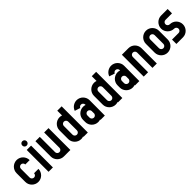

<svg xmlns="http://www.w3.org/2000/svg" viewBox="390 -2538 4199 4199"><g transform="rotate(-45 2489.0 -439.0)"><path d="M270 -676Q312 -676 349 -660Q386 -644 413 -616.5Q440 -589 456 -552Q472 -515 472 -473H337Q337 -501 317.5 -521Q298 -541 270 -541Q242 -541 222 -521Q202 -501 202 -473V-202Q202 -175 222 -155Q242 -135 270 -135Q298 -135 317.5 -155Q337 -175 337 -202H472Q472 -160 456 -123.5Q440 -87 413 -59.5Q386 -32 349 -16Q312 0 270 0Q228 0 191 -16Q154 -32 126.5 -59.5Q99 -87 83 -123.5Q67 -160 67 -202V-473Q67 -515 83 -552Q99 -589 126.5 -616.5Q154 -644 191 -660Q228 -676 270 -676Z M583 -675H718V0H583ZM583 -811Q583 -840 602 -859.5Q621 -879 650 -879Q679 -879 698.5 -859.5Q718 -840 718 -811Q718 -782 698.5 -762.5Q679 -743 650 -743Q621 -743 602 -762.5Q583 -782 583 -811Z M1056 0Q1014 0 977 -16Q940 -32 912.5 -59.5Q885 -87 869 -123.5Q853 -160 853 -202V-676H988V-202Q988 -175 1008 -155Q1028 -135 1056 -135Q1084 -135 1103.5 -155Q1123 -175 1123 -202V-676H1258V0Z M1663 -472Q1663 -499 1643.5 -519Q1624 -539 1596 -539Q1568 -539 1548 -519Q1528 -499 1528 -472V-202Q1528 -175 1548 -155Q1568 -135 1596 -135Q1624 -135 1643.5 -155Q1663 -175 1663 -202ZM1798 0H1663V-12Q1633 0 1596 0Q1554 0 1517 -16Q1480 -32 1452.5 -59.5Q1425 -87 1409 -123.5Q1393 -160 1393 -202V-472Q1393 -514 1409 -550.5Q1425 -587 1452.5 -614.5Q1480 -642 1517 -658Q1554 -674 1596 -674Q1633 -674 1663 -662V-810H1798Z M1931 -537Q1941 -567 1960 -592Q1979 -617 2004 -635Q2029 -653 2059.5 -663.5Q2090 -674 2123 -674Q2165 -674 2202 -658Q2239 -642 2266 -614.5Q2293 -587 2309 -550.5Q2325 -514 2325 -472L2323 1H2188V-11Q2155 0 2123 0Q2081 0 2044 -16Q2007 -32 1979.5 -59.5Q1952 -87 1936 -123.5Q1920 -160 1920 -202V-270Q1920 -312 1936 -349Q1952 -386 1979.5 -413Q2007 -440 2044 -456Q2081 -472 2123 -472Q2157 -472 2190 -461V-472Q2190 -499 2170.5 -519Q2151 -539 2123 -539Q2102 -539 2085 -527Q2068 -515 2060 -496ZM2055 -202Q2055 -175 2075 -155Q2095 -135 2123 -135Q2148 -135 2166.5 -151.5Q2185 -168 2190 -192V-270V-273Q2189 -299 2169.5 -318Q2150 -337 2123 -337Q2095 -337 2075 -317.5Q2055 -298 2055 -270Z M2730 -472Q2730 -499 2710.5 -519Q2691 -539 2663 -539Q2635 -539 2615 -519Q2595 -499 2595 -472V-202Q2595 -175 2615 -155Q2635 -135 2663 -135Q2691 -135 2710.5 -155Q2730 -175 2730 -202ZM2865 0H2730V-12Q2700 0 2663 0Q2621 0 2584 -16Q2547 -32 2519.5 -59.5Q2492 -87 2476 -123.5Q2460 -160 2460 -202V-472Q2460 -514 2476 -550.5Q2492 -587 2519.5 -614.5Q2547 -642 2584 -658Q2621 -674 2663 -674Q2700 -674 2730 -662V-810H2865Z M2998 -537Q3008 -567 3027 -592Q3046 -617 3071 -635Q3096 -653 3126.5 -663.5Q3157 -674 3190 -674Q3232 -674 3269 -658Q3306 -642 3333 -614.5Q3360 -587 3376 -550.5Q3392 -514 3392 -472L3390 1H3255V-11Q3222 0 3190 0Q3148 0 3111 -16Q3074 -32 3046.5 -59.5Q3019 -87 3003 -123.5Q2987 -160 2987 -202V-270Q2987 -312 3003 -349Q3019 -386 3046.5 -413Q3074 -440 3111 -456Q3148 -472 3190 -472Q3224 -472 3257 -461V-472Q3257 -499 3237.5 -519Q3218 -539 3190 -539Q3169 -539 3152 -527Q3135 -515 3127 -496ZM3122 -202Q3122 -175 3142 -155Q3162 -135 3190 -135Q3215 -135 3233.5 -151.5Q3252 -168 3257 -192V-270V-273Q3256 -299 3236.5 -318Q3217 -337 3190 -337Q3162 -337 3142 -317.5Q3122 -298 3122 -270Z M3730 -676Q3772 -676 3809 -660Q3846 -644 3873 -616.5Q3900 -589 3916 -552Q3932 -515 3932 -473V0H3797V-473Q3797 -501 3777.5 -521Q3758 -541 3730 -541Q3702 -541 3682 -521Q3662 -501 3662 -473V0H3527V-676Z M4270 -676Q4312 -676 4349 -660Q4386 -644 4413 -616.5Q4440 -589 4456 -552Q4472 -515 4472 -473V-202Q4472 -160 4456 -123.5Q4440 -87 4413 -59.5Q4386 -32 4349 -16Q4312 0 4270 0Q4228 0 4191 -16Q4154 -32 4126.5 -59.5Q4099 -87 4083 -123.5Q4067 -160 4067 -202V-473Q4067 -515 4083 -552Q4099 -589 4126.5 -616.5Q4154 -644 4191 -660Q4228 -676 4270 -676ZM4337 -473Q4337 -501 4317.5 -521Q4298 -541 4270 -541Q4242 -541 4222 -521Q4202 -501 4202 -473V-202Q4202 -175 4222 -155Q4242 -135 4270 -135Q4298 -135 4317.5 -155Q4337 -175 4337 -202Z M4537 -473Q4537 -515 4553 -552Q4569 -589 4596.5 -616.5Q4624 -644 4661 -660Q4698 -676 4740 -676H4942V-541H4740Q4712 -541 4692 -521Q4672 -501 4672 -473Q4672 -445 4692 -425.5Q4712 -406 4740 -406Q4782 -406 4819 -390Q4856 -374 4883 -346.5Q4910 -319 4926 -282Q4942 -245 4942 -203V-202Q4942 -160 4926 -123.5Q4910 -87 4883 -59.5Q4856 -32 4819 -16Q4782 0 4740 0H4537V-135H4740Q4768 -135 4787.5 -155Q4807 -175 4807 -202V-203Q4807 -231 4787.5 -251Q4768 -271 4740 -271Q4698 -271 4661 -287Q4624 -303 4596.5 -330.5Q4569 -358 4553 -394.5Q4537 -431 4537 -473Z"/></g></svg>

Font: Transit CAT
Style: Regular
Weight: 400
Designer: Peter Wiegel
Foundry: Peter Wiegel
Version: 1.000